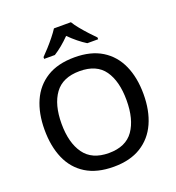

<svg xmlns="http://www.w3.org/2000/svg" viewBox="-165 -1072 1114 1213"><g transform="rotate(-20 392.5 -465.5)"><path d="M725 -358Q725 -247 688 -164.5Q651 -82 577 -36Q503 10 393 10Q280 10 206 -36Q132 -82 96 -165Q60 -248 60 -359Q60 -469 96.5 -551Q133 -633 207 -679Q281 -725 394 -725Q504 -725 577.5 -679.5Q651 -634 688 -551.5Q725 -469 725 -358ZM174 -358Q174 -230 227 -156Q280 -82 393 -82Q507 -82 559 -156Q611 -230 611 -358Q611 -486 559.5 -559Q508 -632 394 -632Q280 -632 227 -559Q174 -486 174 -358ZM449 -941Q462 -919 484.5 -891.5Q507 -864 531.5 -837.5Q556 -811 574 -793V-781H501Q475 -797 446.5 -820Q418 -843 391 -870Q337 -815 283 -781H211V-793Q230 -812 253.5 -838Q277 -864 299 -891.5Q321 -919 335 -941Z"/></g></svg>

Font: Noto Sans Tamil Medium
Style: Regular
Weight: 500
Designer: Jelle Bosma - Monotype Design Team
Foundry: Monotype Imaging Inc.
Version: Version 2.004; ttfautohint (v1.8.4.7-5d5b)